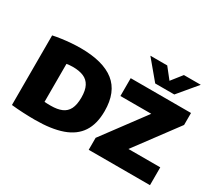

<svg xmlns="http://www.w3.org/2000/svg" viewBox="-148 -1087 1531 1376"><g transform="rotate(30 618.0 -399.0)"><path d="M256 7Q210.5 7 158.2 4.5Q106 2 61 -3V-579Q93 -586 130.8 -591.2Q168.5 -596.5 208 -599.5Q247.5 -602.5 284.5 -602.5Q471 -602.5 564.8 -528.2Q658.5 -454 658.5 -297Q658.5 -190 614.2 -123Q570 -56 480.5 -24.5Q391 7 256 7ZM304.5 -137.5Q358.5 -137.5 394.2 -152.8Q430 -168 447.8 -203.2Q465.5 -238.5 465.5 -298Q465.5 -357 447 -392.2Q428.5 -427.5 392.2 -442.8Q356 -458 303.5 -458Q291 -458 276.8 -456.8Q262.5 -455.5 252 -453.5V-139Q266.5 -138 279.5 -137.8Q292.5 -137.5 304.5 -137.5ZM698 0V-99L979.5 -477.5V-447.5H702V-595H1201V-496L919.5 -117.5V-147.5H1205V0ZM873 -650 743.5 -805H883L966 -700H938L1021 -805H1160.5L1031 -650Z"/></g></svg>

Font: Encode Sans SC ExtraBold
Style: Regular
Weight: 800
Version: Version 3.002